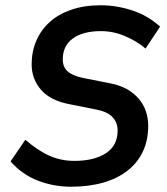

<svg xmlns="http://www.w3.org/2000/svg" viewBox="-20 -698 632 728"><path d="M249 10Q184 10 124 -13Q64 -36 20 -86L76 -168Q125 -126 168.5 -107Q212 -88 262 -88Q337 -88 381.5 -117Q426 -146 426 -203Q426 -233 407 -253.5Q388 -274 348 -282L248 -302Q171 -316 135.5 -357.5Q100 -399 100 -454Q100 -502 117.5 -543Q135 -584 168 -614Q201 -644 250 -661Q299 -678 362 -678Q422 -678 481.5 -658.5Q541 -639 587 -597L532 -514Q497 -543 453 -561.5Q409 -580 363 -580Q294 -580 256 -552Q218 -524 218 -473Q218 -443 237.5 -426.5Q257 -410 297 -402L398 -382Q435 -375 462 -359.5Q489 -344 507 -322.5Q525 -301 533.5 -275Q542 -249 542 -222Q542 -166 521.5 -123Q501 -80 463 -50.5Q425 -21 371 -5.5Q317 10 249 10Z"/></svg>

Font: Celebes SemiBold
Style: Italic
Weight: 600
Italic angle: -10°
Designer: Anugrah Pasau
Foundry: Lafontype
Version: Version 1.000; ttfautohint (v1.8.4)